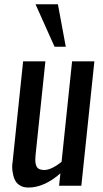

<svg xmlns="http://www.w3.org/2000/svg" viewBox="-20 -863 477 892"><path d="M233.4 -646 145 -843.3H249L285.6 -646ZM112.3 8.3Q87.9 8.3 71.5 -2.2Q55.2 -12.7 48.1 -29.3Q41 -45.9 38.1 -67.4Q36.6 -77.1 36.6 -87.4Q36.6 -99.1 38.6 -110.8L87.4 -578.1H190.9L145 -140.6Q144 -130.4 144 -122.1Q144 -101.6 149.9 -89.8Q158.2 -73.2 185.1 -73.2Q218.8 -73.2 266.1 -111.3L314.9 -578.1H418.5L357.9 0H254.4L260.7 -57.6Q185.1 8.3 112.3 8.3Z"/></svg>

Font: Oswald
Style: Regular
Weight: 400
Designer: Vernon Adams
Foundry: Vernon Adams
Version: 3.0; ttfautohint (v0.94.23-7a4d-dirty) -l 8 -r 50 -G 200 -x 